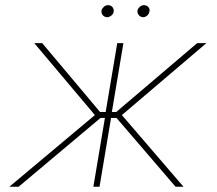

<svg xmlns="http://www.w3.org/2000/svg" viewBox="-20 -710 824 730"><path d="M15.6 0 340.8 -272.5 110.4 -545.9H140.6L360.4 -284.2H381.8L425.8 -545.9H449.2L405.3 -284.2H421.9L729.5 -545.9H764.6L443.4 -272.5L677.7 0H647.5L422.9 -261.7H402.3L358.4 0H335L378.9 -261.7H362.3L50.8 0ZM387.7 -644.5Q377 -645 370.6 -652.6Q364.3 -660.2 366.2 -670.9Q368.2 -678.2 375.2 -684.3Q382.3 -690.4 390.6 -690.4Q401.4 -690.4 407.5 -683.1Q413.6 -675.8 412.1 -665Q411.1 -657.2 403.6 -651.1Q396 -645 387.7 -644.5ZM524.4 -644.5Q513.7 -645 507.3 -653.1Q501 -661.1 502.9 -670.9Q504.4 -677.7 511.5 -684.1Q518.6 -690.4 527.3 -690.4Q537.6 -690.4 544.2 -682.9Q550.8 -675.3 547.9 -665Q545.9 -656.2 539.3 -650.6Q532.7 -645 524.4 -644.5Z"/></svg>

Font: Inter Tight Thin
Style: Italic
Weight: 250
Italic angle: -9.39999°
Designer: Rasmus Andersson
Foundry: rsms
Version: Version 3.004